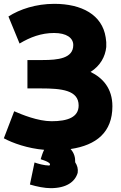

<svg xmlns="http://www.w3.org/2000/svg" viewBox="-20 -749 633 1001"><path d="M348 28C367 49 373 73 372 97C383 114 388 131 385 152C371 200 325 232 244 232C213 232 172 224 136 213L160 98C176 104 212 114 236 114C241 113 242 109 239 103C229 93 214 89 192 81C197 66 201 50 210 32C125 25 46 -3 0 -28L54 -169C93 -152 177 -117 249 -117C333 -117 390 -138 390 -199C390 -279 301 -288 194 -288H123V-436H203C281 -436 362 -444 362 -514C362 -552 326 -577 262 -577C195 -577 137 -555 82 -522L24 -663C83 -701 168 -729 263 -729C406 -729 513 -672 531 -554C534 -538 535 -521 534 -504C529 -454 503 -406 452 -374C516 -343 566 -288 566 -195C566 -60 483 8 348 28Z"/></svg>

Font: Repo ExtraBold
Style: Bold
Weight: 700
Designer: Stefan Peev
Foundry: Context Ltd
Version: Version 1.502